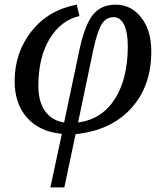

<svg xmlns="http://www.w3.org/2000/svg" viewBox="-20 -566 714 826"><path d="M321.8 -352.1Q344.7 -458.5 379.6 -502.2Q414.6 -545.9 477.1 -545.9Q544.4 -545.9 587.6 -490.7Q630.9 -435.5 630.9 -344.2Q630.9 -195.3 544.4 -100.1Q458 -4.9 305.2 11.2L256.8 240.2H196.8L246.1 9.8Q150.9 1 96.9 -59.1Q43 -119.1 43 -216.8Q43 -339.8 115.7 -431.6Q188.5 -523.4 310.1 -545.9L321.8 -497.1Q241.7 -479 193.4 -398.7Q145 -318.4 145 -196.8Q145 -128.9 173.8 -88.1Q202.6 -47.4 255.9 -39.1ZM315.9 -39.1Q418.5 -52.7 474.1 -140.1Q529.8 -227.5 529.8 -367.2Q529.8 -427.2 513.7 -459.7Q497.6 -492.2 469.2 -492.2Q435.5 -492.2 416.7 -460.7Q397.9 -429.2 380.9 -349.1Z"/></svg>

Font: Droid Serif
Style: Italic
Weight: 400
Italic angle: -12°
Designer: Monotype Design team
Foundry: Monotype Imaging Inc.
Version: Version 1.03